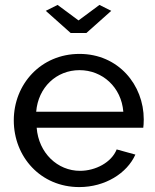

<svg xmlns="http://www.w3.org/2000/svg" viewBox="-20 -750 631 780"><path d="M166 -706 267 -616H331L432 -706L384 -730L299 -667L214 -730ZM302 10C407 10 496 -46 530 -122L454 -143C433 -90 368 -56 305 -56C214 -56 137 -128 129 -231H562C563 -238 564 -250 564 -265C564 -405 461 -531 303 -531C146 -531 36 -408 36 -261C36 -113 145 10 302 10ZM127 -296C135 -395 209 -465 303 -465C396 -465 473 -396 481 -296Z"/></svg>

Font: Raleway Med
Style: Regular
Weight: 500
Designer: Matt McInerney, Pablo Impallari, Rodrigo Fuenzalida
Foundry: Matt McInerney, Pablo Impallari, Rodrigo Fuenzalida
Version: Version 3.00 July 28, 2015